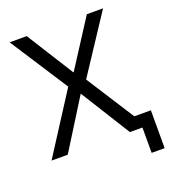

<svg xmlns="http://www.w3.org/2000/svg" viewBox="-151 -808 946 1068"><g transform="rotate(-20 322.0 -274.0)"><path d="M562 150V0H488L305 -293H303L120 0H24L252 -355L30 -698H131L306 -420H308L487 -698H583L359 -358L541 -74H639V150Z"/></g></svg>

Font: IBM Plex Sans
Style: Regular
Weight: 400
Designer: Mike Abbink, Paul van der Laan, Pieter van Rosmalen
Foundry: Bold Monday
Version: Version 3.201